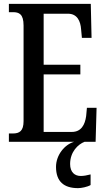

<svg xmlns="http://www.w3.org/2000/svg" viewBox="-20 -734 549 994"><path d="M26 0H364C315 14 270 68 270 130C270 206 311 240 384 240C401 240 432 234 449 224V169C430 174 413 177 398 177C367 177 343 158 343 115C343 52 384 13 418 0H475L480 -176H430L426 -133C420 -89 401 -51 352 -51H206V-349H396V-399H206V-663H332C379 -663 397 -626 400 -581L404 -538H454L450 -714H26V-671H47C78 -671 102 -662 102 -602V-107C102 -56 81 -43 47 -43H26Z"/></svg>

Font: Noto Serif Sinhala ExtraCondensed Medium
Style: Regular
Weight: 500
Width: 2
Designer: Jelle Bosma - Monotype Design Team
Foundry: Monotype Imaging Inc.
Version: Version 2.007